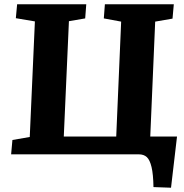

<svg xmlns="http://www.w3.org/2000/svg" viewBox="-20 -721 860 897"><path d="M278 -83H523L546 -620L465 -635L470 -701H792L786 -634L705 -620L682 -83H807L779 156L697 153Q696 93 688 59.5Q680 26 666 13Q652 0 628 0H32L38 -67L119 -81L143 -621L54 -636L60 -701H383L378 -635L302 -622Z"/></svg>

Font: Literata
Style: Bold Italic
Weight: 700
Italic angle: -2°
Designer: Latin by Veronika Burian and Jose Scaglione. Greek by Irene Vlachou. Cyrillic by Vera Evstafieva
Foundry: TypeTogether
Version: Version 3.103;gftools[0.9.29]